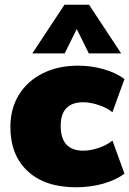

<svg xmlns="http://www.w3.org/2000/svg" viewBox="-20 -784 547 813"><path d="M24 -246Q24 -324 60 -382.5Q96 -441 161 -473.5Q226 -506 311 -506Q367 -506 420.5 -490.5Q474 -475 507 -449L456 -309Q434 -327 398.5 -339Q363 -351 333 -351Q237 -351 237 -251Q237 -146 333 -146Q363 -146 398.5 -158Q434 -170 456 -189L507 -49Q472 -22 417.5 -6.5Q363 9 302 9Q171 9 97.5 -59Q24 -127 24 -246ZM117 -558 253 -764H357L493 -558H356L305 -661L254 -558Z"/></svg>

Font: Nunito Sans Heavy
Style: Regular
Weight: 400
Designer: Vernon Adams
Foundry: Vernon Adams
Version: Version 2.500